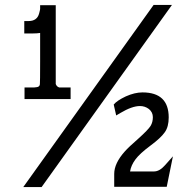

<svg xmlns="http://www.w3.org/2000/svg" viewBox="-20 -755 788 775"><path d="M142 -719Q142 -716 138 -701Q130 -670 95 -670H78V-620H113Q130 -620 142 -622V-505Q142 -425 141 -415Q140 -404 127 -403L118 -402H79V-355H265V-402H219Q209 -405 205 -416V-734H142ZM555 -382Q524 -382 488 -366Q452 -349 439 -333L449 -289L466 -299Q513 -327 545 -327Q565 -327 581 -315Q597 -302 597 -282Q597 -262 588 -247Q578 -231 539 -196Q499 -161 484 -144Q441 -96 441 -53V-1H653L678 -124L646 -88Q624 -63 602 -63H505Q509 -88 527 -112Q544 -135 587 -167Q629 -198 645 -221Q661 -243 661 -281Q661 -382 555 -382ZM600 -735 74 0H148L674 -735Z"/></svg>

Font: Sawarabi Mincho
Style: Regular
Weight: 400
Version: Version 1.082; ttfautohint (v1.8.4.7-5d5b)